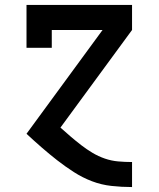

<svg xmlns="http://www.w3.org/2000/svg" viewBox="-20 -540 640 775"><path d="M512 215Q471 215 430 210.5Q389 206 351 191.5Q313 177 278 154.5Q243 132 211 107Q179 82 148 55Q117 28 87 0L394 -419H189V-347H87V-520H513V-419L224 -25Q244 -7 265 11Q286 29 308 46Q330 63 353.5 77Q377 91 403 100Q429 109 456.5 111.5Q484 114 512 114H513V215Z"/></svg>

Font: Iosevka Etoile
Style: Bold
Weight: 700
Designer: Belleve Invis
Foundry: Belleve Invis
Version: Version 28.1.0; ttfautohint (v1.8.4)